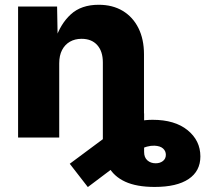

<svg xmlns="http://www.w3.org/2000/svg" viewBox="-20 -568 848 793"><path d="M618.7 204.1Q544.4 204.1 497.1 182.4Q449.7 160.6 427.2 118.7Q404.8 76.7 404.8 16.1V-99.6H575.2V59.6Q575.2 82.5 588.9 94.5Q602.5 106.4 623 106.4Q641.1 106.4 653.1 96.9Q665 87.4 665 71.3Q665 55.7 653.3 45.2Q641.6 34.7 617.7 33.7Q603 33.2 586.9 37.6Q570.8 42 548.6 54.7Q526.4 67.4 493.2 91.3L342.8 204.6L268.1 108.4L419.9 -4.4Q457 -32.2 505.9 -52.7Q554.7 -73.2 610.4 -73.2Q702.1 -73.2 754.9 -30.3Q807.6 12.7 807.6 78.1Q807.6 138.7 759 171.4Q710.4 204.1 618.7 204.1ZM224.6 -306.2V0H54.7V-541H215.8L218.3 -402.8H208Q229 -468.8 272.2 -508.5Q315.4 -548.3 387.7 -548.3Q444.8 -548.3 486.8 -523.2Q528.8 -498 551.8 -451.9Q574.7 -405.8 574.7 -343.8V0H404.8V-310.1Q404.8 -356 381.6 -381.8Q358.4 -407.7 316.9 -407.7Q289.6 -407.7 268.8 -395.8Q248 -383.8 236.3 -361.3Q224.6 -338.9 224.6 -306.2Z"/></svg>

Font: Inter 17pt ExtraBold
Style: Regular
Weight: 800
Version: Version 4.001;git-66647c0bb